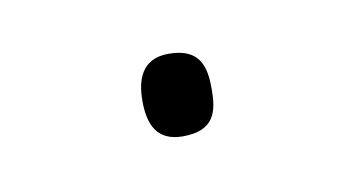

<svg xmlns="http://www.w3.org/2000/svg" viewBox="-27 -392 252 142"><g transform="rotate(-10 99.0 -321.0)"><path d="M78 -321C78 -304 83 -290 103 -290C127 -290 130 -304 130 -321C130 -337 127 -352 103 -352C83 -352 78 -337 78 -321Z"/></g></svg>

Font: Noto Sans Oriya Cond Thin
Style: Regular
Weight: 100
Width: 3
Designer: Amélie Bonet and Sol Matas
Foundry: Google LLC
Version: Version 2.006